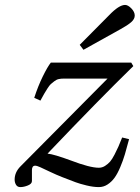

<svg xmlns="http://www.w3.org/2000/svg" viewBox="-20 -743 564 775"><path d="M301.8 -562 420.9 -682.1Q460.4 -723.1 484.9 -723.1Q496.6 -723.1 510.3 -709Q523.9 -694.8 523.9 -680.2Q523.9 -666 509.3 -653.3Q494.6 -640.6 467.8 -626L316.9 -542ZM39.1 -18.1Q39.1 -47.9 63 -71.8Q85 -94.2 414.1 -425.8H237.8Q226.1 -425.8 217 -423.8Q208 -421.9 199.2 -415Q190.4 -408.2 185.3 -403.8Q180.2 -399.4 171.1 -385.3Q162.1 -371.1 158.4 -364.5Q154.8 -357.9 143.1 -336.9L118.2 -348.1Q133.3 -395 152.6 -434.3Q171.9 -473.6 185.1 -490.2H509.8L518.1 -476.1Q381.3 -342.8 171.9 -123Q198.7 -120.1 266.1 -95.2Q342.8 -65.9 378.9 -65.9Q392.1 -65.9 403.8 -73.2Q415.5 -80.6 424.1 -90.3Q432.6 -100.1 442.4 -119.1Q452.1 -138.2 457.8 -150.9Q463.4 -163.6 473.1 -188L501 -181.2Q491.7 -145.5 484.1 -120.1Q476.6 -94.7 465.3 -68.1Q454.1 -41.5 442.1 -25.1Q430.2 -8.8 414.1 1.7Q397.9 12.2 378.9 12.2Q356.9 12.2 329.6 5.6Q302.2 -1 285.4 -7.3Q268.6 -13.7 231.9 -27.8Q208 -37.1 182.4 -49.3Q156.7 -61.5 142.8 -67.9Q128.9 -74.2 122.1 -74.2Q108.9 -74.2 108.9 -56.2V-12.2Q108.9 -1 92.5 5.6Q76.2 12.2 62 12.2Q50.3 12.2 44.7 2.9Q39.1 -6.3 39.1 -18.1Z"/></svg>

Font: Linguistics Pro
Style: Italic
Weight: 400
Italic angle: -12°
Designer: Stefan Peev, Context Ltd
Foundry: Stefan Peev, Context Ltd
Version: Version 001.000